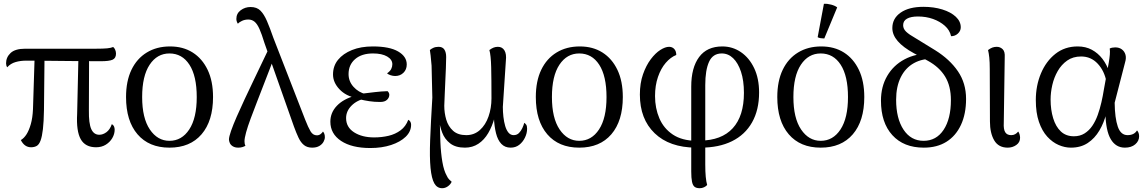

<svg xmlns="http://www.w3.org/2000/svg" viewBox="-20 -766 6038 1013"><path d="M487 11Q430 11 406 -31.5Q382 -74 387 -165L394 -474H450L449 -184Q448 -115 461.5 -85Q475 -55 504 -55Q523 -55 541.5 -68.5Q560 -82 570 -111Q578 -107 581.5 -99Q585 -91 585 -82Q585 -59 572.5 -37.5Q560 -16 538 -2.5Q516 11 487 11ZM144 11Q109 11 90 -27Q107 -37 120 -57.5Q133 -78 142.5 -111Q152 -144 154 -190L163 -475H215L212 -186Q211 -124 206.5 -85Q202 -46 194 -24.5Q186 -3 173.5 4Q161 11 144 11ZM18 -411Q12 -420 12 -432Q12 -464 36 -486.5Q60 -509 113 -509H486Q525 -509 545.5 -511Q566 -513 577 -518Q583 -514 587.5 -504Q592 -494 592 -483Q592 -459 574 -451Q556 -443 513 -443Q462 -443 409 -443.5Q356 -444 305 -444.5Q254 -445 206 -445.5Q158 -446 117 -446Q88 -446 62 -438.5Q36 -431 18 -411Z M874 13Q766 13 705.5 -57.5Q645 -128 645 -254Q645 -338 673.5 -397.5Q702 -457 754.5 -489Q807 -521 877 -521Q946 -521 996.5 -489Q1047 -457 1075.5 -397.5Q1104 -338 1104 -254Q1104 -128 1043.5 -57.5Q983 13 874 13ZM874 -23Q939 -23 978.5 -83Q1018 -143 1018 -254Q1018 -365 979.5 -424.5Q941 -484 874 -484Q809 -484 769.5 -424.5Q730 -365 730 -254Q730 -143 770.5 -83Q811 -23 874 -23Z M1627 13Q1601 13 1584 -0.5Q1567 -14 1555 -39.5Q1543 -65 1531 -98L1375 -540Q1361 -586 1349 -613Q1337 -640 1323 -651.5Q1309 -663 1290 -663Q1272 -663 1257 -656Q1242 -649 1235 -641Q1232 -645 1229.5 -652Q1227 -659 1227 -666Q1227 -695 1250 -712Q1273 -729 1302 -729Q1335 -729 1354 -710Q1373 -691 1388.5 -655Q1404 -619 1422 -567L1590 -135Q1606 -94 1618.5 -73Q1631 -52 1652 -52Q1663 -52 1671.5 -58.5Q1680 -65 1684 -72Q1688 -68 1691 -60.5Q1694 -53 1694 -42Q1694 -31 1687 -18Q1680 -5 1665 4Q1650 13 1627 13ZM1237 13Q1220 13 1208.5 6Q1197 -1 1192.5 -11.5Q1188 -22 1188 -30Q1188 -44 1199 -75.5Q1210 -107 1229 -150.5Q1248 -194 1271 -243Q1294 -292 1317.5 -341Q1341 -390 1361.5 -433Q1382 -476 1396 -505L1430 -476Q1421 -448 1405.5 -408Q1390 -368 1372 -321.5Q1354 -275 1336 -228.5Q1318 -182 1302.5 -140.5Q1287 -99 1278.5 -68Q1270 -37 1270 -21Q1270 -15 1271 -8.5Q1272 -2 1275 3Q1269 7 1259 10Q1249 13 1237 13Z M1934 15Q1836 15 1779.5 -22.5Q1723 -60 1723 -124Q1723 -172 1757.5 -208Q1792 -244 1854 -261L1860 -249Q1805 -259 1771 -295Q1737 -331 1737 -373Q1737 -418 1763.5 -450.5Q1790 -483 1837 -502Q1884 -521 1947 -521Q2035 -521 2080.5 -494.5Q2126 -468 2126 -426Q2126 -399 2108.5 -382Q2091 -365 2065 -365Q2053 -365 2041 -369Q2029 -373 2022 -379Q2038 -390 2044 -402Q2050 -414 2050 -427Q2050 -452 2022.5 -468Q1995 -484 1948 -484Q1888 -484 1853.5 -454Q1819 -424 1819 -375Q1819 -337 1845 -308Q1871 -279 1910 -269V-247Q1864 -238 1835 -209Q1806 -180 1806 -143Q1806 -95 1848 -68Q1890 -41 1954 -41Q1994 -41 2030 -49.5Q2066 -58 2093.5 -78.5Q2121 -99 2134 -134Q2142 -130 2145.5 -123Q2149 -116 2149 -108Q2149 -72 2120.5 -44.5Q2092 -17 2043.5 -1Q1995 15 1934 15ZM1986 -228Q1955 -228 1929 -232Q1903 -236 1882 -241L1891 -272Q1925 -276 1958 -280Q1991 -284 2025 -285Q2034 -276 2034 -266Q2034 -251 2022 -239.5Q2010 -228 1986 -228Z M2313 227Q2286 227 2271.5 201.5Q2257 176 2251.5 120Q2246 64 2249.5 -27.5Q2253 -119 2261 -251L2257 -420Q2254 -454 2252 -473Q2250 -492 2248 -502Q2254 -508 2266 -513.5Q2278 -519 2294 -519Q2315 -519 2324.5 -504.5Q2334 -490 2334 -465Q2334 -439 2332.5 -406Q2331 -373 2329.5 -338.5Q2328 -304 2326.5 -270Q2325 -236 2324 -208Q2324 -170 2334.5 -134.5Q2345 -99 2370.5 -76Q2396 -53 2440 -53Q2482 -53 2512 -80Q2542 -107 2557.5 -151.5Q2573 -196 2573 -247Q2573 -348 2571.5 -411Q2570 -474 2562 -502Q2574 -511 2584.5 -515Q2595 -519 2607 -519Q2630 -519 2641.5 -500Q2653 -481 2649 -446L2633 -202Q2633 -176 2636 -149.5Q2639 -123 2645.5 -101Q2652 -79 2663 -66Q2674 -53 2690 -53Q2707 -53 2718 -64Q2729 -75 2736 -90.5Q2743 -106 2746 -118Q2751 -115 2756 -108.5Q2761 -102 2761 -87Q2761 -63 2749.5 -39.5Q2738 -16 2719 -1.5Q2700 13 2674 13Q2644 13 2625 -7Q2606 -27 2597 -63Q2588 -99 2586 -144H2589Q2577 -100 2556 -64Q2535 -28 2504 -7.5Q2473 13 2433 13Q2384 13 2355 -9.5Q2326 -32 2313 -66.5Q2300 -101 2296 -136H2300Q2301 -75 2303.5 -16.5Q2306 42 2314 88.5Q2322 135 2337 161Q2343 175 2351 182Q2359 189 2363 193Q2357 207 2343 217Q2329 227 2313 227Z M3036 13Q2928 13 2867.5 -57.5Q2807 -128 2807 -254Q2807 -338 2835.5 -397.5Q2864 -457 2916.5 -489Q2969 -521 3039 -521Q3108 -521 3158.5 -489Q3209 -457 3237.5 -397.5Q3266 -338 3266 -254Q3266 -128 3205.5 -57.5Q3145 13 3036 13ZM3036 -23Q3101 -23 3140.5 -83Q3180 -143 3180 -254Q3180 -365 3141.5 -424.5Q3103 -484 3036 -484Q2971 -484 2931.5 -424.5Q2892 -365 2892 -254Q2892 -143 2932.5 -83Q2973 -23 3036 -23Z M3672 227Q3654 227 3644.5 219.5Q3635 212 3631 192.5Q3627 173 3627 139V-309Q3627 -409 3668.5 -465Q3710 -521 3791 -521Q3845 -521 3889 -491Q3933 -461 3959 -406.5Q3985 -352 3985 -278Q3985 -186 3948 -120.5Q3911 -55 3842 -21Q3773 13 3677 13L3673 -24Q3787 -25 3846 -89.5Q3905 -154 3905 -276Q3905 -341 3889.5 -387.5Q3874 -434 3848 -459Q3822 -484 3788 -484Q3741 -484 3721 -440Q3701 -396 3701 -317V102Q3701 140 3703.5 166.5Q3706 193 3711 210Q3705 217 3694.5 222Q3684 227 3672 227ZM3651 13Q3512 12 3434 -63Q3356 -138 3356 -267Q3356 -327 3372.5 -374Q3389 -421 3413.5 -453.5Q3438 -486 3464 -502.5Q3490 -519 3510 -519Q3527 -519 3537.5 -507.5Q3548 -496 3548 -476Q3518 -464 3492.5 -434.5Q3467 -405 3451.5 -360Q3436 -315 3436 -259Q3436 -195 3459 -141.5Q3482 -88 3530 -56Q3578 -24 3653 -23Z M4310 13Q4202 13 4141.5 -57.5Q4081 -128 4081 -254Q4081 -338 4109.5 -397.5Q4138 -457 4190.5 -489Q4243 -521 4313 -521Q4382 -521 4432.5 -489Q4483 -457 4511.5 -397.5Q4540 -338 4540 -254Q4540 -128 4479.5 -57.5Q4419 13 4310 13ZM4310 -23Q4375 -23 4414.5 -83Q4454 -143 4454 -254Q4454 -365 4415.5 -424.5Q4377 -484 4310 -484Q4245 -484 4205.5 -424.5Q4166 -365 4166 -254Q4166 -143 4206.5 -83Q4247 -23 4310 -23ZM4329 -563Q4321 -563 4310 -564.5Q4299 -566 4294 -570L4327 -746Q4345 -747 4365.5 -741.5Q4386 -736 4397 -727Z M4854 13Q4748 13 4688 -53Q4628 -119 4628 -235Q4628 -309 4661 -365.5Q4694 -422 4752.5 -453Q4811 -484 4887 -484L4909 -456Q4847 -458 4802 -433Q4757 -408 4732.5 -358.5Q4708 -309 4708 -240Q4708 -141 4747 -82Q4786 -23 4853 -23Q4920 -23 4958.5 -81Q4997 -139 4997 -238Q4997 -312 4966.5 -362Q4936 -412 4876 -445L4802 -485Q4745 -516 4716.5 -549Q4688 -582 4688 -618Q4688 -669 4732 -699.5Q4776 -730 4852 -730Q4907 -730 4952 -716Q4997 -702 5023 -677.5Q5049 -653 5049 -622Q5049 -603 5034 -589Q5019 -575 4998 -575Q4991 -607 4965 -630Q4939 -653 4902.5 -666Q4866 -679 4823 -679Q4786 -679 4765.5 -667.5Q4745 -656 4745 -633Q4745 -614 4760.5 -599Q4776 -584 4813 -563L4914 -501Q4991 -453 5034 -390Q5077 -327 5077 -244Q5077 -165 5050 -107Q5023 -49 4973.5 -18Q4924 13 4854 13Z M5297 13Q5248 13 5225.5 -25.5Q5203 -64 5203 -125L5202 -402Q5202 -438 5199.5 -462Q5197 -486 5193 -502Q5205 -511 5215.5 -515Q5226 -519 5239 -519Q5257 -519 5270 -506.5Q5283 -494 5281 -464L5276 -118Q5274 -84 5283.5 -68.5Q5293 -53 5315 -53Q5327 -53 5336 -58Q5345 -63 5352 -72Q5357 -66 5359.5 -56.5Q5362 -47 5362 -39Q5362 -15 5342 -1Q5322 13 5297 13Z M5630 13Q5598 13 5565.5 -1Q5533 -15 5505.5 -45Q5478 -75 5461.5 -123Q5445 -171 5445 -238Q5445 -314 5472 -378.5Q5499 -443 5548.5 -482Q5598 -521 5666 -521Q5708 -521 5740.5 -503.5Q5773 -486 5796.5 -455.5Q5820 -425 5834 -382L5818 -333Q5807 -392 5771.5 -430Q5736 -468 5684 -468Q5641 -468 5610.5 -446.5Q5580 -425 5560.5 -391Q5541 -357 5532 -317.5Q5523 -278 5523 -241Q5523 -187 5536.5 -142.5Q5550 -98 5577 -72.5Q5604 -47 5646 -47Q5678 -47 5702 -62Q5726 -77 5743 -102Q5760 -127 5771.5 -159Q5783 -191 5791 -226Q5799 -261 5804 -293L5830 -436Q5834 -460 5835.5 -478Q5837 -496 5835 -510Q5840 -513 5848 -514.5Q5856 -516 5864 -516Q5885 -516 5899 -505.5Q5913 -495 5918 -477.5Q5923 -460 5916 -437L5861 -224Q5862 -143 5877.5 -98Q5893 -53 5929 -53Q5946 -53 5958.5 -59Q5971 -65 5979 -78Q5990 -66 5990 -47Q5990 -22 5969.5 -4.5Q5949 13 5915 13Q5867 13 5840.5 -31.5Q5814 -76 5812 -172L5817 -168Q5805 -119 5780.5 -77.5Q5756 -36 5719 -11.5Q5682 13 5630 13Z"/></svg>

Font: Arima Thin
Style: Regular
Weight: 400
Version: Version 1.100